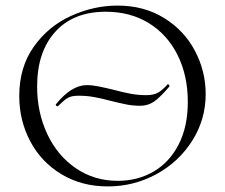

<svg xmlns="http://www.w3.org/2000/svg" viewBox="-20 -656 806 688"><path d="M49 -312Q49 -415 101 -488.5Q153 -562 234.5 -599Q316 -636 401 -636Q496 -636 568 -591.5Q640 -547 678.5 -474Q717 -401 717 -319Q717 -228 669 -152Q621 -76 540.5 -32Q460 12 366 12Q273 12 200.5 -31.5Q128 -75 88.5 -149.5Q49 -224 49 -312ZM653 -291Q653 -385 616.5 -458.5Q580 -532 513.5 -573Q447 -614 359 -614Q243 -614 178 -542Q113 -470 113 -346Q113 -253 149.5 -175.5Q186 -98 252 -53Q318 -8 402 -8Q473 -8 530 -41Q587 -74 620 -138Q653 -202 653 -291ZM580 -353Q580 -354 582 -354Q584 -354 586 -351Q588 -348 587 -346Q552 -305 530.5 -291Q509 -277 483 -277Q457 -277 434 -281.5Q411 -286 375 -295Q341 -304 315.5 -308.5Q290 -313 262 -313Q238 -313 225.5 -306.5Q213 -300 202.5 -289.5Q192 -279 187 -275H186Q184 -275 181.5 -277.5Q179 -280 180 -282Q236 -351 291 -351Q310 -351 335 -346Q360 -341 384 -335Q421 -325 448.5 -320Q476 -315 504 -315Q532 -315 548 -325Q564 -335 580 -353Z"/></svg>

Font: Cormorant Infant Light
Style: Regular
Weight: 300
Designer: Christian Thalmann (Catharsis Fonts)
Version: Version 3.000